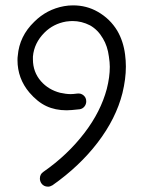

<svg xmlns="http://www.w3.org/2000/svg" viewBox="-20 -660 540 712"><path d="M102.1 -450.2V-439.9Q102.1 -393.1 131.8 -358.9Q159.7 -327.1 203.1 -315.9Q225.1 -311 242.2 -311Q250.5 -311 266.1 -313Q279.8 -314.9 289.8 -306.4Q299.8 -297.9 299.8 -284.2Q299.8 -273.4 293.2 -265.1Q286.6 -256.8 275.9 -254.9Q241.7 -251 227.1 -251Q185.1 -251 152.1 -266.4Q119.1 -281.7 88.9 -316.9Q44.9 -369.1 44.9 -437Q44.9 -447.3 45.9 -453.1Q51.8 -525.9 106.9 -579.1Q153.3 -625.5 217.8 -637.2Q234.4 -640.1 251 -640.1Q301.3 -640.1 342.8 -616.2Q388.2 -590.3 415 -545.9Q437.5 -507.3 443.8 -458Q446.8 -435.1 446.8 -413.1Q446.8 -367.2 434.1 -314.9Q410.2 -220.2 341.8 -130.9Q274.9 -43.5 174.8 26.9Q166 32.2 158.2 32.2Q141.6 32.2 132.8 19Q127.9 10.7 127.9 2Q127.9 -14.2 141.1 -22.9Q231 -85.4 293.9 -168Q353.5 -246.1 376 -330.1Q387.2 -374 387.2 -412.1Q387.2 -428.7 383.8 -450.2Q378.9 -488.8 361.8 -517.1Q343.3 -549.3 314 -565.9Q282.7 -582 249 -582Q240.7 -582 225.1 -580.1Q177.7 -571.8 145 -539.1Q106.4 -500.5 102.1 -450.2Z"/></svg>

Font: Beon
Style: Regular
Weight: 400
Designer: BSozoo
Foundry: BSozoo
Version: Version 1.001;PS 001.001;hotconv 1.0.70;makeotf.lib2.5.58329